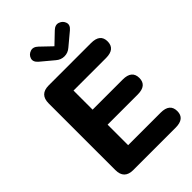

<svg xmlns="http://www.w3.org/2000/svg" viewBox="-269 -1029 1131 1131"><g transform="rotate(-45 297.0 -463.0)"><path d="M144 0Q69 0 69 -75V-630Q69 -705 144 -705H497Q573 -705 573 -643Q573 -580 497 -580H226V-421H477Q553 -421 553 -358Q553 -296 477 -296H226V-125H497Q573 -125 573 -62Q573 0 497 0ZM331 -760Q302 -760 279 -780L200 -846Q175 -868 182.5 -891.5Q190 -915 214.5 -923.5Q239 -932 263 -909L331 -844L399 -909Q423 -932 447.5 -923Q472 -914 479.5 -890.5Q487 -867 462 -846L383 -780Q360 -760 331 -760Z"/></g></svg>

Font: Nunito VF Beta Light
Style: Regular
Weight: 300
Designer: Vernon Adams
Foundry: newtypography
Version: Version 3.001